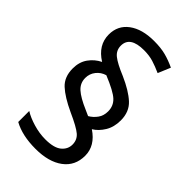

<svg xmlns="http://www.w3.org/2000/svg" viewBox="-229 -838 900 900"><g transform="rotate(45 221.0 -387.5)"><path d="M186 -491Q262 -460 287 -436.5Q312 -413 312 -377Q312 -348 297 -327.5Q282 -307 261 -295L232 -308Q176 -332 150.5 -355Q125 -378 125 -412Q125 -440 142 -461.5Q159 -483 186 -491ZM190 -250Q259 -219 281.5 -199.5Q304 -180 304 -149Q304 -118 278.5 -97Q253 -76 196 -76Q157 -76 116.5 -88Q76 -100 49 -117V-44Q107 -12 195 -12Q282 -12 332.5 -49.5Q383 -87 383 -154Q383 -220 317 -264Q345 -281 364.5 -313Q384 -345 384 -389Q384 -446 347.5 -479.5Q311 -513 243 -543Q185 -567 160.5 -586.5Q136 -606 136 -637Q136 -699 228 -699Q263 -699 290.5 -690.5Q318 -682 349 -668L375 -730Q341 -746 308.5 -754.5Q276 -763 231 -763Q152 -763 105.5 -728.5Q59 -694 59 -634Q59 -564 128 -521Q95 -505 73.5 -475Q52 -445 52 -402Q52 -346 86.5 -314Q121 -282 190 -250Z"/></g></svg>

Font: Noto Sans UI SemiCondensed
Style: Regular
Weight: 400
Width: 4
Designer: Monotype Design Team
Foundry: Monotype Imaging Inc.
Version: 1.001